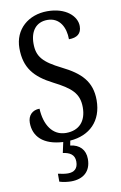

<svg xmlns="http://www.w3.org/2000/svg" viewBox="-103 -781 674 1071"><g transform="rotate(-10 234.0 -245.0)"><path d="M211 234C280 234 324 197 324 127C324 74 292 42 240 36L245 9C355 1 429 -69 429 -188C429 -294 372 -349 269 -400C169 -450 137 -485 137 -559C137 -630 172 -676 236 -676C306 -676 336 -615 336 -549C382 -549 408 -568 408 -611C408 -667 349 -724 244 -724C137 -724 55 -655 55 -547C55 -437 105 -378 207 -326C303 -277 346 -242 346 -162C346 -82 303 -37 230 -37C153 -37 111 -105 107 -196C66 -196 40 -169 40 -128C40 -50 93 4 205 10L192 70C230 75 258 90 258 130C258 170 236 187 201 187C186 187 166 184 145 179V224C166 231 194 234 211 234Z"/></g></svg>

Font: Noto Serif Sinhala Condensed
Style: Regular
Weight: 400
Width: 3
Designer: Jelle Bosma - Monotype Design Team
Foundry: Monotype Imaging Inc.
Version: Version 2.007